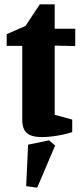

<svg xmlns="http://www.w3.org/2000/svg" viewBox="-20 -625 386 888"><path d="M175 9Q134 9 114.5 -2.5Q95 -14 89 -32Q83 -50 83 -68V-413H11V-467L98 -505L164 -605H233V-492H328V-412L233 -414V-94L314 -72V-14Q293 -7 269 -2Q245 3 220.5 6Q196 9 175 9ZM152 243 101 236 110 44 207 24 235 48Z"/></svg>

Font: Manuale ExtraBold
Style: Regular
Weight: 800
Version: Version 1.002